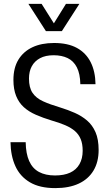

<svg xmlns="http://www.w3.org/2000/svg" viewBox="-20 -958 562 987"><path d="M264 9Q184 9 133.5 -21Q83 -51 59 -104Q35 -157 34 -227H112Q113 -168 130 -130Q147 -92 180.5 -74Q214 -56 263 -56Q309 -56 340.5 -70.5Q372 -85 388.5 -114Q405 -143 405 -183Q405 -218 395 -242.5Q385 -267 365.5 -284Q346 -301 316 -314Q286 -327 244 -339Q201 -352 164.5 -368Q128 -384 102.5 -407Q77 -430 63 -464.5Q49 -499 49 -547Q49 -609 74.5 -651Q100 -693 146.5 -715Q193 -737 258 -737Q329 -737 375.5 -711.5Q422 -686 446 -638.5Q470 -591 471 -525H393Q392 -579 375 -612Q358 -645 327.5 -659.5Q297 -674 256 -674Q214 -674 186 -659Q158 -644 143.5 -617.5Q129 -591 129 -554Q129 -508 147 -481Q165 -454 201 -437.5Q237 -421 291 -405Q330 -393 365 -377.5Q400 -362 427.5 -338.5Q455 -315 471 -278.5Q487 -242 487 -187Q487 -125 460.5 -81Q434 -37 384.5 -14Q335 9 264 9ZM216 -798 126 -938H194L257 -838L319 -938H388L298 -798Z"/></svg>

Font: Mona Sans SemiCondensed
Style: Regular
Weight: 400
Width: 4
Designer: Deni Anggara
Foundry: GitHub
Version: Version 2.000